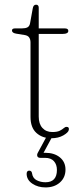

<svg xmlns="http://www.w3.org/2000/svg" viewBox="-20 -584 355 818"><path d="M83.5 -435 49.5 -440.5Q31 -443.5 31 -454Q31 -463 44 -463H73Q88.5 -463 97 -467.5Q105.5 -472 108 -484.5L119.5 -548Q122 -564 133.5 -564Q145 -564 145 -551V-463H256Q271 -463 271 -452.5Q271 -439.5 247.5 -439.5H145V-87.5Q145 -56 160.8 -38.8Q176.5 -21.5 203 -21.5Q223.5 -21.5 234.5 -27Q245.5 -32.5 251.5 -38Q257.5 -43.5 263.5 -43.5Q276 -43.5 273 -30Q271 -19.5 249.8 -7.2Q228.5 5 198.5 5Q160 5 135 -17.8Q110 -40.5 110 -86V-403Q110 -416 104.2 -424.5Q98.5 -433 83.5 -435ZM181 -7H205.5L165.5 67H173Q211.5 67 235.2 86.5Q259 106 259 138.5Q259 172.5 235.2 193.5Q211.5 214.5 174 214.5Q141.5 214.5 117.8 198.5Q94 182.5 93.5 157Q93.5 143.5 104 143Q115 143 116.5 154.5Q119.5 175.5 136.5 184Q153.5 192.5 173.5 192.5Q222.5 192.5 222.5 140Q222.5 117 209.8 102.8Q197 88.5 172 88.5H152Q142 88.5 139.2 81.8Q136.5 75 141 67Z"/></svg>

Font: Fraunces 9pt S050 Thin
Style: Regular
Weight: 100
Version: Version 1.000; ttfautohint (v1.8.3)